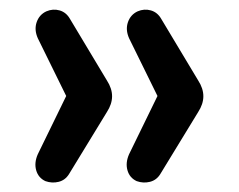

<svg xmlns="http://www.w3.org/2000/svg" viewBox="-20 -469 505 406"><path d="M76 -86Q61 -93 56.5 -109Q52 -125 60 -143L120 -266L60 -388Q52 -406 57.5 -422Q63 -438 78 -445Q92 -451 106 -447Q120 -443 128 -429L206 -299Q217 -282 217 -265.5Q217 -249 206 -232L126 -101Q118 -88 104 -84.5Q90 -81 76 -86ZM269 -86Q254 -93 249.5 -109Q245 -125 253 -143L313 -266L253 -388Q245 -406 250.5 -422Q256 -438 271 -445Q285 -451 299 -447Q313 -443 321 -429L399 -299Q410 -282 410 -265.5Q410 -249 399 -232L319 -101Q311 -88 297 -84.5Q283 -81 269 -86Z"/></svg>

Font: Nunito SemiBold
Style: Regular
Weight: 600
Designer: Vernon Adams
Foundry: Vernon Adams
Version: Version 3.602